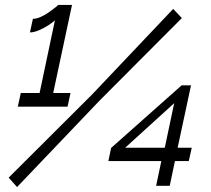

<svg xmlns="http://www.w3.org/2000/svg" viewBox="-20 -751 854 776"><path d="M265 -375 253 -320H52L64 -375H140L202 -669Q194 -661 175.5 -649Q157 -637 137 -628.5Q117 -620 101 -620L113 -675Q128 -675 145.5 -683Q163 -691 178.5 -702Q194 -713 204.5 -721.5Q215 -730 215 -731H271L195 -375ZM15 -33 353 -370 680 -715 715 -678 381 -343 49 5ZM611 0 632 -100H418L429 -153L714 -406H752L698 -154H755L743 -100H687L666 0ZM486 -154H646L684 -334Z"/></svg>

Font: Raleway Thin Medium
Style: Italic
Weight: 500
Italic angle: -12°
Version: Version 4.026